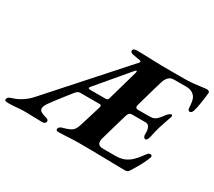

<svg xmlns="http://www.w3.org/2000/svg" viewBox="-192 -904 1285 1151"><g transform="rotate(30 450.5 -329.0)"><path d="M-44.6 5Q-55.7 5 -62.2 1.7Q-68.7 -1.6 -66.1 -10.9Q-63.3 -20.4 -55 -25Q-46.7 -29.6 -35.5 -32.9Q-4.6 -41.7 24.7 -60.9Q54 -80.2 74.9 -103L517.1 -597.9Q521.5 -603.3 520.1 -607.1Q518.8 -611 512.2 -612.2L461.6 -621.1Q442 -624.9 442 -638.6Q442 -646.1 450.2 -650.2Q458.3 -654.3 469.6 -654.3Q491.2 -654.3 523.1 -653.3Q555.1 -652.3 587.4 -651Q619.7 -649.6 641.7 -649.6Q673.4 -649.6 708.6 -649.4Q743.7 -649.2 778.5 -649.2Q830.5 -649.2 863.9 -652.6Q897.2 -656 917.8 -659.3Q938.3 -662.6 949.4 -662.6Q956.9 -662.6 963.1 -658.5Q969.4 -654.4 967.5 -643.1Q964.7 -614 959 -576.6Q953.2 -539.3 945.5 -513.4Q942.5 -503.2 936.7 -498.5Q930.9 -493.8 925.9 -493.8Q920.9 -493.8 917 -497.5Q913.2 -501.2 912.3 -509.5Q910.7 -534.7 908 -552.4Q905.2 -570.1 898.6 -581.5Q891.6 -593.9 875.9 -603.9Q860.1 -613.9 834.1 -613.9H749Q724.1 -613.9 710.4 -598.4Q696.8 -583 691 -563.3Q682.7 -535.9 672.9 -502.7Q663 -469.4 654.1 -436.4Q645.2 -403.3 637.2 -376.3Q632.8 -361.7 637.2 -355.5Q641.6 -349.2 652.9 -349.2Q676.2 -349.2 697.7 -349.2Q719.2 -349.2 739.7 -349.8Q763.7 -350.1 780.3 -366.6Q797 -383.1 811.4 -404Q818.5 -412.9 825.2 -418.2Q831.8 -423.5 837.5 -425.3Q842.3 -426.7 845.5 -422.6Q848.7 -418.5 845.7 -409.5Q839 -391.4 833.4 -373.8Q827.8 -356.2 821.5 -338.5Q813.6 -315.3 808.2 -292.5Q802.8 -269.7 796.9 -244Q793.3 -230.5 788.6 -224.2Q783.8 -218 778.8 -218Q771.5 -218 766.9 -225.4Q762.4 -232.7 762.4 -241.8Q764 -272.2 756 -289.5Q747.9 -306.9 730.4 -306.9Q706.5 -307 683 -307.1Q659.6 -307.2 636 -307.2Q625.2 -307.2 617.6 -300.9Q610 -294.5 606.3 -281.3Q593.7 -239.6 579.9 -190.4Q566.2 -141.2 553.4 -98.2Q545.2 -69.7 553.3 -56Q561.5 -42.4 587.5 -42.4H676.3Q698 -42.4 718.9 -48.2Q739.8 -53.9 757.4 -66.1Q778 -79.7 795.6 -100.6Q813.3 -121.4 829.2 -143.7Q834.8 -151.3 840.3 -153.8Q845.7 -156.2 851.5 -156.2Q857.5 -156.2 860.3 -152Q863.1 -147.7 861.1 -141Q854.8 -122 842.7 -97.5Q830.6 -73.1 816.8 -49.7Q803.1 -26.4 791.6 -8.7Q787.8 -1.9 780.4 1.1Q773.1 4.2 765.2 4.2Q754.1 4.2 719 3.6Q684 3 635.9 2Q587.9 1 536.8 0.4Q485.8 -0.2 443.3 -0.2Q423.1 -0.2 398.7 0.9Q374.2 2 350 3.5Q325.7 5 304.8 5Q295.2 5 291.3 0.4Q287.3 -4.1 289.1 -10.1Q293.1 -24.6 316.9 -30.6Q353.1 -40 371.1 -51.9Q389.1 -63.8 399.1 -95.7Q410.3 -131.8 422.9 -172.3Q435.5 -212.8 445.5 -246.4Q447.5 -252.8 446.4 -258.6Q445.3 -264.4 433.7 -264.4H302.4Q294 -264.4 286.7 -260.8Q279.5 -257.1 270.6 -246.3Q254.3 -225.8 234.6 -201Q214.8 -176.3 196.8 -152.3Q178.7 -128.2 165.2 -109.5Q148.1 -85 147.7 -70.2Q147.2 -55.5 160.9 -47.3Q174.6 -39.1 198 -33.3Q208 -30.9 212.7 -25.6Q217.4 -20.3 214.6 -11.6Q212.8 -4.8 206.3 -1.5Q199.9 1.8 188.7 1.8Q159.3 1.8 130.3 0.4Q101.3 -1 72 -1Q42.6 -1 14.2 2Q-14.2 5 -44.6 5ZM346.8 -309.7H450.4Q459.7 -309.7 463.8 -313.7Q467.8 -317.8 469.4 -323.1L530 -536.8Q531.2 -541 530.7 -544.3Q530.2 -547.6 527.3 -547.6Q523.3 -547.6 518 -541.1L337.6 -327.2Q328.1 -316.3 332.3 -313Q336.5 -309.7 346.8 -309.7Z"/></g></svg>

Font: EB Garamond
Style: Italic
Weight: 400
Italic angle: -17.2°
Designer: Georg Duffner and Octavio Pardo
Foundry: Georg Duffner
Version: Version 1.001